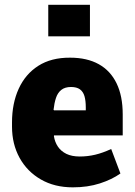

<svg xmlns="http://www.w3.org/2000/svg" viewBox="-20 -782 572 812"><path d="M288.1 10.3Q210.4 10.3 152.6 -23.2Q94.7 -56.6 62.7 -114.7Q30.8 -172.9 30.8 -246.1V-264.2Q30.8 -344.7 59.1 -406.7Q87.4 -468.8 142.1 -503.7Q196.8 -538.6 276.4 -538.1Q348.1 -538.1 397.7 -510.5Q447.3 -482.9 473.1 -429.4Q499 -376 499 -297.9V-209.5H208.5L208 -206.1Q211.9 -181.2 224.9 -161.9Q237.8 -142.6 260.7 -131.3Q283.7 -120.1 317.4 -120.1Q350.6 -120.1 382.6 -127.7Q414.6 -135.3 450.2 -151.9L489.3 -48.3Q453.6 -22.9 402.3 -6.3Q351.1 10.3 288.1 10.3ZM208.5 -315.4H342.8V-328.1Q342.8 -356.4 337.2 -375.5Q331.5 -394.5 317.9 -404.3Q304.2 -414.1 280.3 -414.1Q254.4 -414.1 239 -401.6Q223.6 -389.2 216.6 -367.4Q209.5 -345.7 206.5 -317.9ZM184.1 -628.4V-761.7H360.4V-628.4Z"/></svg>

Font: Roboto Slab LO Black
Style: Regular
Weight: 900
Designer: Google
Version: Version 2.000